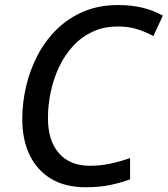

<svg xmlns="http://www.w3.org/2000/svg" viewBox="-20 -745 677 774"><path d="M325.2 9.8Q243.7 9.8 187 -23.7Q130.4 -57.1 100.1 -118.9Q69.8 -180.7 69.8 -265.1Q69.8 -331.1 85.2 -396.7Q100.6 -462.4 131.1 -521.2Q161.6 -580.1 207.8 -625.7Q253.9 -671.4 315.9 -698Q377.9 -724.6 455.1 -724.6Q510.3 -724.6 553.7 -714.1Q597.2 -703.6 636.7 -682.1L598.1 -599.6Q567.9 -616.2 533.4 -627.2Q499 -638.2 455.1 -638.2Q397.9 -638.2 352.8 -616.9Q307.6 -595.7 273.9 -558.8Q240.2 -522 218 -474.6Q195.8 -427.2 184.6 -374.5Q173.3 -321.8 173.3 -268.6Q173.3 -178.2 217.5 -127.4Q261.7 -76.7 343.3 -76.7Q385.3 -76.7 425.5 -85.4Q465.8 -94.2 504.4 -107.9V-22Q468.3 -8.8 425.5 0.5Q382.8 9.8 325.2 9.8Z"/></svg>

Font: Open Sans Medium
Style: Italic
Weight: 500
Italic angle: -12°
Designer: Monotype Design Team
Foundry: Monotype Imaging Inc.
Version: Version 3.000